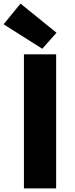

<svg xmlns="http://www.w3.org/2000/svg" viewBox="-47 -1047 417 1067"><path d="M86 0H265V-745H86ZM188 -776 267 -865 67 -1027 -27 -912Z"/></svg>

Font: Source Han Sans HK Heavy
Style: Regular
Weight: 900
Designer: Ryoko NISHIZUKA 西塚涼子 (kana, bopomofo & ideographs); Paul D. Hunt (Latin, Greek & Cyrillic); Sandoll Communications 산돌커뮤니
Foundry: Adobe
Version: Version 2.000;hotconv 1.0.107;makeotfexe 2.5.65593